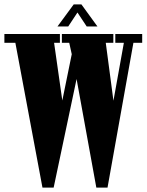

<svg xmlns="http://www.w3.org/2000/svg" viewBox="-20 -855 668 875"><path d="M173.5 0 50 -660H0V-700H253V-660H226.5L264 -397L307 -608L295.5 -660H262V-700H496.5V-660H462L497 -396L544.5 -660H505.5V-700H628V-660H588L470 0H419L329 -495L224.5 0ZM242 -734.5 316 -835H351L424 -734.5H375L333 -798L291 -734.5Z"/></svg>

Font: Imbue 10pt Black
Style: Regular
Weight: 900
Designer: Tyler Finck
Foundry: Etcetera Type Company
Version: Version 1.102; ttfautohint (v1.8.3)